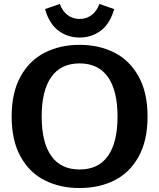

<svg xmlns="http://www.w3.org/2000/svg" viewBox="-20 -937 806 972"><path d="M208 -891 283 -917Q296 -880 322.5 -860.5Q349 -841 383 -841Q417 -841 443.5 -860.5Q470 -880 483 -917L558 -891Q537 -817 490.5 -782Q444 -747 383 -747Q322 -747 275.5 -782Q229 -817 208 -891ZM39 -347Q39 -469 84.5 -550.5Q130 -632 207.5 -671Q285 -710 383 -710Q481 -710 558.5 -671Q636 -632 681.5 -550.5Q727 -469 727 -347Q727 -225 681.5 -143.5Q636 -62 558.5 -23.5Q481 15 383 15Q285 15 207.5 -23.5Q130 -62 84.5 -143.5Q39 -225 39 -347ZM575 -347Q575 -478 526.5 -547Q478 -616 383 -616Q288 -616 239.5 -547Q191 -478 191 -347Q191 -216 239.5 -147.5Q288 -79 383 -79Q478 -79 526.5 -147.5Q575 -216 575 -347Z"/></svg>

Font: Maitree
Style: Bold
Weight: 700
Designer: CadsonDemak Team
Foundry: CadsonDemak
Version: Version 1.002